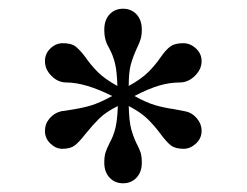

<svg xmlns="http://www.w3.org/2000/svg" viewBox="-20 -731 565 440"><path d="M219 -358Q219 -372 221.5 -380.5Q224 -389 231 -403Q240 -419 244.5 -437.5Q249 -456 250 -488Q222 -474 207 -459Q192 -444 175 -423Q161 -405 151 -397.5Q141 -390 123 -390Q108 -390 95.5 -402Q83 -414 83 -431Q83 -447 93.5 -459.5Q104 -472 120 -476L140 -479Q167 -483 187.5 -489Q208 -495 237 -511Q175 -542 132 -542Q113 -542 98 -557Q83 -572 83 -591Q83 -608 95.5 -620Q108 -632 124 -632Q143 -632 152.5 -625Q162 -618 175 -601Q188 -582 204 -566Q220 -550 249 -534Q248 -568 243.5 -586Q239 -604 231 -619Q225 -629 222 -639Q219 -649 219 -663Q219 -685 231 -698Q243 -711 262 -711Q281 -711 293 -698Q305 -685 305 -663Q305 -650 302 -640.5Q299 -631 293 -619Q284 -599 279.5 -582Q275 -565 275 -534Q304 -550 320 -566Q336 -582 349 -601Q361 -618 371 -625Q381 -632 400 -632Q416 -632 429 -620Q442 -608 442 -591Q442 -572 426.5 -557Q411 -542 392 -542Q369 -542 345 -535Q321 -528 288 -511Q315 -496 335.5 -490Q356 -484 378 -481L404 -476Q420 -473 431 -460Q442 -447 442 -431Q442 -414 429 -402Q416 -390 401 -390Q382 -390 372 -397.5Q362 -405 348 -424Q333 -444 317.5 -459Q302 -474 275 -488Q276 -453 280.5 -436Q285 -419 293 -402Q299 -391 302 -382Q305 -373 305 -358Q305 -337 293 -324Q281 -311 262 -311Q243 -311 231 -324Q219 -337 219 -358Z"/></svg>

Font: TavirajRegular
Style: Regular
Weight: 400
Designer: Katatrad Team
Foundry: CadsonDemak
Version: Version 1.000